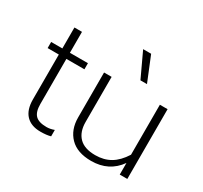

<svg xmlns="http://www.w3.org/2000/svg" viewBox="-149 -923 1210 1144"><g transform="rotate(30 455.5 -351.0)"><path d="M112 -129V-438H35V-480H112V-624H164V-480H288V-438H164V-127Q164 -74 187 -50.5Q210 -27 264 -27Q289 -27 316 -37V7Q289 15 246 15Q182 15 147 -21.5Q112 -58 112 -129Z M531 -717H586L655 -548H610ZM399 -171V-480H451V-170Q451 -102 487.5 -64.5Q524 -27 599 -27Q658 -27 702.5 -53Q747 -79 783 -136V-480H836V0H784V-80Q717 15 595 15Q499 15 449 -36Q399 -87 399 -171Z"/></g></svg>

Font: Prompt ExtraLight
Style: Regular
Weight: 275
Designer: Katatrad Team
Foundry: CadsonDemak
Version: Version 1.000